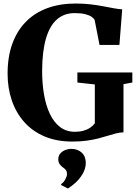

<svg xmlns="http://www.w3.org/2000/svg" viewBox="-20 -772 761 1062"><path d="M380 11Q293.5 11 226.8 -17.2Q160 -45.5 114.5 -96.5Q69 -147.5 45.5 -216Q22 -284.5 22 -365Q22 -457.5 48 -529.5Q74 -601.5 122.8 -651.2Q171.5 -701 241.2 -726.8Q311 -752.5 398.5 -752.5Q443 -752.5 481 -748Q519 -743.5 551.5 -737.2Q584 -731 610 -726.2Q636 -721.5 656 -720.5L640.5 -523.5H530.5L503.5 -661.5Q499.5 -670 487.2 -678.8Q475 -687.5 452 -693.5Q429 -699.5 392.5 -699.5Q334.5 -699.5 294.5 -664.2Q254.5 -629 234 -558Q213.5 -487 213 -379.5Q213 -310 223.5 -249Q234 -188 256 -141.8Q278 -95.5 312.5 -69.2Q347 -43 394.5 -43Q420.5 -43 441.2 -48.8Q462 -54.5 478 -65.2Q494 -76 504.5 -90V-305L408 -315.5V-371H712V-315.5L663 -306.5V-40Q643 -39.5 622 -34.2Q601 -29 577.2 -21.5Q553.5 -14 524.8 -6.5Q496 1 460.2 6Q424.5 11 380 11ZM454.5 129Q454 161 437.2 189.5Q420.5 218 397.5 238.8Q374.5 259.5 356.5 270H354.5L319 252L318 246Q331.5 238 341 220.5Q350.5 203 350.5 191.5Q350.5 176 344.2 168.2Q338 160.5 327.5 153.5Q318 146.5 310.2 136.2Q302.5 126 302.5 109Q302.5 88.5 314.5 75.8Q326.5 63 342.8 57.2Q359 51.5 371 51.5H374.5Q409.5 51.5 432 72.2Q454.5 93 454.5 129Z"/></svg>

Font: Merriweather 60pt ExtraBold
Style: Regular
Weight: 800
Version: Version 2.100